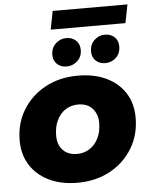

<svg xmlns="http://www.w3.org/2000/svg" viewBox="-60 -950 785 1008"><g transform="rotate(-5 332.5 -446.0)"><path d="M308 9Q222 9 158 -22Q94 -53 59 -108.5Q24 -164 24 -238Q24 -328 67 -398.5Q110 -469 185 -510Q260 -551 357 -551Q444 -551 507.5 -520.5Q571 -490 606 -435Q641 -380 641 -305Q641 -215 598 -144Q555 -73 480 -32Q405 9 308 9ZM319 -142Q357 -142 386 -161.5Q415 -181 431.5 -215Q448 -249 448 -295Q448 -340 421.5 -370Q395 -400 346 -400Q308 -400 279 -381Q250 -362 233.5 -327.5Q217 -293 217 -247Q217 -199 244 -170.5Q271 -142 319 -142ZM508 -604Q477 -604 457.5 -622.5Q438 -641 438 -671Q438 -708 462 -730.5Q486 -753 518 -753Q549 -753 568.5 -734.5Q588 -716 588 -685Q588 -648 564 -626Q540 -604 508 -604ZM304 -604Q273 -604 253.5 -622.5Q234 -641 234 -671Q234 -708 258.5 -730.5Q283 -753 314 -753Q345 -753 365 -734.5Q385 -716 385 -685Q385 -648 360.5 -626Q336 -604 304 -604ZM237 -804 256 -901H650L631 -804Z"/></g></svg>

Font: Montserrat Thin ExtraBold
Style: Italic
Weight: 800
Italic angle: -11.3°
Version: Version 9.000